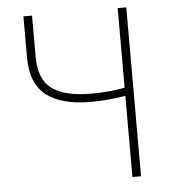

<svg xmlns="http://www.w3.org/2000/svg" viewBox="-52 -774 735 822"><g transform="rotate(-5 315.5 -363.0)"><path d="M484 0V-349Q415 -336 334 -336Q210 -336 144.5 -386Q79 -436 79 -550V-726H116V-550Q116 -451 171.5 -411Q227 -371 338 -371Q419 -371 484 -384V-726H521V0Z"/></g></svg>

Font: Noto Sans Korean Thin
Style: Regular
Weight: 250
Designer: Ryoko NISHIZUKA  (kana & ideographs); Paul D. Hunt (Latin, Greek & Cyrillic); Wenlong ZHANG  (bopomofo); Sandoll Communi
Foundry: Adobe Systems Incorporated
Version: Version 1.0001;PS 1;hotconv 1.0.78;makeotf.lib2.5.61930